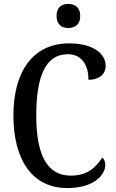

<svg xmlns="http://www.w3.org/2000/svg" viewBox="-20 -944 588 974"><path d="M327 -802C359 -802 387 -819 387 -863C387 -908 359 -924 327 -924C293 -924 267 -908 267 -863C267 -819 293 -802 327 -802ZM321 10C460 10 514 -59 514 -107C514 -123 508 -138 499 -145C468 -97 425 -53 339 -53C215 -53 164 -165 164 -358C164 -553 209 -669 324 -669C402 -669 429 -603 429 -539C482 -539 516 -567 516 -610C516 -672 452 -724 331 -724C144 -724 48 -577 48 -358C48 -137 141 10 321 10Z"/></svg>

Font: Noto Serif Hebrew Condensed Medium
Style: Regular
Weight: 500
Width: 3
Designer: Monotype Design Team
Foundry: Monotype Imaging Inc.
Version: Version 2.004